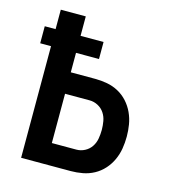

<svg xmlns="http://www.w3.org/2000/svg" viewBox="-102 -754 754 839"><g transform="rotate(15 275.0 -335.0)"><path d="M70 0V-505H21V-582H70V-670H183V-582H287V-505H183V-417H294Q321 -417 348 -412Q375 -407 399 -394Q423 -381 441.5 -360.5Q460 -340 471.5 -315Q483 -290 487.5 -263Q492 -236 492 -209Q492 -181 487.5 -154Q483 -127 471.5 -102Q460 -77 441.5 -56.5Q423 -36 399 -23Q375 -10 348 -5Q321 0 294 0ZM294 -97Q314 -97 332 -106.5Q350 -116 361 -132.5Q372 -149 375.5 -169Q379 -189 379 -209Q379 -228 375.5 -248Q372 -268 361 -284.5Q350 -301 332 -310.5Q314 -320 294 -320H183V-97Z"/></g></svg>

Font: Lode
Style: Bold
Weight: 700
Monospace: yes
Designer: Belleve Invis
Foundry: Belleve Invis
Version: Version 29.2.0; ttfautohint (v1.8.3)